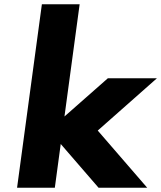

<svg xmlns="http://www.w3.org/2000/svg" viewBox="-20 -880 755 900"><path d="M715.4 -513H485.4L282.2 -334L353.3 -860H176.3L60 0H237L264.7 -205L442 0H670L438.2 -268Z"/></svg>

Font: Hussar Techniczny
Style: Bold 
Weight: 700
Foundry: Cannot Into Space Fonts
Version: Version 0.77